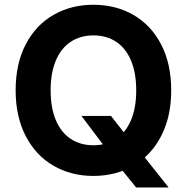

<svg xmlns="http://www.w3.org/2000/svg" viewBox="-20 -737 793 815"><path d="M451.2 -244.9 516.1 -161.7 577.3 -90.4 695.6 58.7H557.8L476.3 -42.1L435.3 -99.8L325.7 -244.9ZM376.5 9.8Q281.9 9.8 206.9 -33.6Q132 -76.9 89.2 -159.4Q46.4 -241.9 46.4 -353.5Q46.4 -466.6 89.2 -548.7Q132 -630.7 206.9 -673.7Q281.9 -716.8 376.5 -716.8Q471.2 -716.8 546.2 -673.7Q621.1 -630.7 663.9 -548.7Q706.7 -466.6 706.7 -353.5Q706.7 -241.4 663.9 -159.1Q621.1 -76.9 546.2 -33.6Q471.2 9.8 376.5 9.8ZM376.5 -586.7Q321.5 -586.7 280.5 -559.8Q239.5 -532.9 217.2 -480.4Q194.9 -428 194.9 -353.5Q194.9 -279 217.2 -226.6Q239.5 -174.2 280.5 -147.3Q321.5 -120.4 376.5 -120.4Q432 -120.4 472.8 -147.3Q513.6 -174.2 535.9 -226.6Q558.2 -279 558.2 -353.5Q558.2 -428 535.9 -480.4Q513.6 -532.9 472.8 -559.8Q432 -586.7 376.5 -586.7Z"/></svg>

Font: Pretendard Std Variable
Style: Regular
Weight: 400
Designer: Base glyphs from Inter by Rasmus Andersson; Hangeul glyphs from Noto Sans CJK(Source Han Sans) by Jang Soo-young and Kan
Foundry: Kil Hyung-jin
Version: Version 1.309;Glyphs 3.2 (3225)